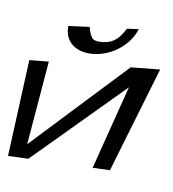

<svg xmlns="http://www.w3.org/2000/svg" viewBox="-193 -1070 1093 1216"><g transform="rotate(15 354.0 -462.0)"><path d="M102 17 600 -585 510 -33 620 -47 762 -745 578 -710 71 -70 68 -611 -54 -588 -27 33ZM368 -819C334 -812 311 -813 298 -824C286 -834 273 -856 261 -890L129 -861C134 -762 217 -708 329 -731C444 -754 543 -849 565 -957L492 -940C466 -878 438 -834 368 -819Z"/></g></svg>

Font: Gamestation Warped
Style: Regular
Weight: 400
Designer: Jonas Hecksher
Foundry: Jonas Hecksher, Playtypeª, e-types AS
Version: Version 1.003